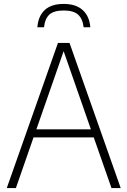

<svg xmlns="http://www.w3.org/2000/svg" viewBox="-20 -959 650 979"><path d="M14.5 0 275.5 -740H334.5L595.5 0H548.5L458 -258.5H151L61 0ZM165.5 -299.5H443.5L304.5 -698ZM170.5 -820Q175 -877.5 208.5 -908.2Q242 -939 304.5 -939Q367 -939 401.5 -907.8Q436 -876.5 440.5 -820H406.5Q401 -864 377.8 -884.8Q354.5 -905.5 304.5 -905.5Q255 -905.5 232 -884.8Q209 -864 204.5 -820Z"/></svg>

Font: Encode Sans SmCnd XLt
Style: Regular
Weight: 200
Width: 4
Designer: Multiple Designers
Foundry: Impallari Type
Version: Version 3.002; ttfautohint (v1.8.3) -l 8 -r 50 -G 200 -x 14 